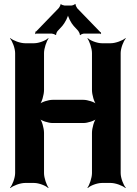

<svg xmlns="http://www.w3.org/2000/svg" viewBox="-20 -931 697 977"><path d="M594 -50V-661C594 -685 608 -722 620 -735L618 -737C605 -725 568 -711 544 -711H498C474 -711 438 -725 427 -737L425 -735C435 -722 448 -685 448 -661V-473C448 -449 459 -409 472 -397L474 -399C462 -412 425 -423 405 -423H247C227 -423 190 -412 178 -399L180 -397C193 -409 204 -449 204 -473V-661C204 -685 217 -722 227 -735L225 -737C214 -725 178 -711 154 -711H107C83 -711 46 -725 33 -737L31 -735C43 -722 57 -685 57 -661V-50C57 -26 43 11 31 24L33 26C46 14 83 0 107 0H154C178 0 214 14 225 26L227 24C217 11 204 -26 204 -50V-255C204 -279 193 -319 180 -331L178 -329C190 -316 227 -305 247 -305H405C425 -305 462 -316 474 -329L472 -331C459 -319 448 -279 448 -255V-50C448 -26 435 11 425 24L427 26C438 14 474 0 498 0H544C568 0 605 14 618 26L620 24C608 11 594 -26 594 -50ZM490 -768 373 -889C370 -893 363 -906 365 -909L362 -911C360 -907 348 -903 344 -903H308C304 -903 292 -907 290 -910L288 -909C289 -906 282 -893 279 -890L164 -771C163 -770 161 -770 160 -770L159 -767C159 -766 161 -765 161 -764C161 -762 159 -760 158 -759L160 -757C161 -758 163 -760 165 -760H244C248 -760 260 -756 262 -753L266 -754C264 -757 270 -770 273 -773L297 -799C310 -814 328 -847 328 -863H324C324 -847 342 -813 355 -799L378 -774C381 -770 388 -757 386 -754L389 -752C390 -756 403 -760 407 -760H489C490 -760 491 -758 492 -757L495 -760C494 -761 492 -762 492 -763C492 -764 493 -764 494 -765L492 -768Z"/></svg>

Font: Asimov
Style: EdgeNar
Weight: 500
Designer: Google
Version: Version 2.000980: 2014